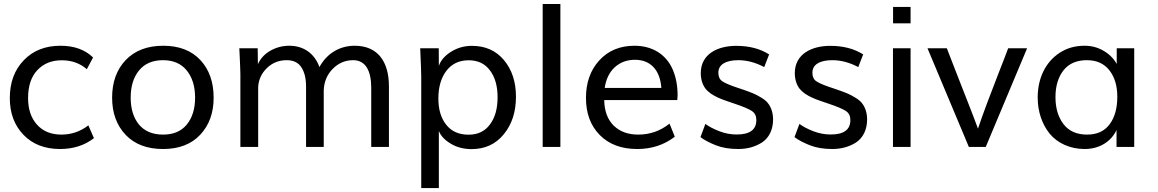

<svg xmlns="http://www.w3.org/2000/svg" viewBox="-20 -746 5881 975"><path d="M285.2 10.7C352.1 10.7 409.7 -7.8 457 -44.4L428.7 -109.4C388.2 -78.1 342.3 -62.5 292 -62.5C239.7 -62.5 198.7 -79.1 168 -112.8C137.7 -146.5 122.6 -191.4 122.6 -248C122.6 -309.1 138.2 -356.4 169.4 -389.6C201.2 -423.3 242.2 -439.9 293.5 -439.9C343.8 -439.9 386.2 -424.8 420.9 -394.5L452.6 -454.1C412.1 -493.7 356.9 -513.7 287.1 -513.7C210 -513.7 147.9 -489.3 100.6 -439.9C53.2 -390.6 29.8 -326.7 29.8 -247.6C29.8 -171.9 52.7 -109.9 99.1 -61.5C145.5 -13.2 207.5 10.7 285.2 10.7Z M808.1 10.7C888.2 10.7 951.2 -13.2 996.6 -61.5C1042 -109.9 1064.9 -172.4 1064.9 -250C1064.9 -329.1 1042.5 -392.6 997.6 -440.9C952.6 -489.3 889.6 -513.7 809.1 -513.7C728 -513.7 664.6 -489.3 618.2 -440.9C572.3 -392.6 549.3 -328.6 549.3 -250C549.3 -172.4 572.3 -109.9 617.7 -61.5C663.6 -13.2 727.1 10.7 808.1 10.7ZM808.1 -62.5C754.9 -62.5 713.9 -79.6 685.5 -113.8C657.7 -147.9 643.6 -193.4 643.6 -250C643.6 -307.6 657.7 -353.5 686 -388.2C714.4 -422.9 754.9 -440.4 807.6 -440.4C859.9 -440.4 900.4 -422.9 928.2 -388.2C956.5 -353.5 970.7 -307.6 970.7 -250C970.7 -193.4 956.5 -147.9 928.7 -113.8C900.9 -79.6 860.8 -62.5 808.1 -62.5Z M1291 0V-305.2C1293.5 -342.8 1308.6 -374.5 1335.9 -400.9C1363.3 -427.2 1396.5 -440.4 1436 -440.4C1470.2 -440.4 1495.1 -428.2 1510.7 -403.8C1526.4 -379.4 1534.2 -347.2 1534.2 -307.1V0H1624V-289.1C1626 -331.5 1641.1 -367.7 1669.9 -396.5C1698.7 -425.8 1733.4 -440.4 1773.4 -440.4C1835.9 -440.4 1865.2 -387.7 1865.2 -299.3V0H1955.1V-306.6C1955.1 -437.5 1895 -513.7 1781.2 -513.7C1703.1 -513.7 1638.7 -473.1 1602.1 -405.3C1578.1 -474.1 1521.5 -513.7 1449.7 -513.7C1415 -513.7 1382.8 -505.4 1353.5 -488.8C1324.2 -472.2 1302.7 -449.2 1289.6 -419.9L1288.6 -501H1195.3C1198.7 -430.7 1200.7 -387.2 1200.7 -370.1V0Z M2359.4 -62C2310.5 -62 2272.9 -78.6 2246.1 -112.3C2219.2 -146 2206.1 -190.4 2206.1 -245.6C2206.1 -303.7 2219.7 -350.6 2246.6 -386.2C2273.9 -421.9 2311.5 -439.9 2359.9 -439.9C2406.7 -439.9 2442.9 -422.9 2468.3 -388.2C2494.1 -354 2506.8 -308.6 2506.8 -252C2506.8 -194.8 2494.1 -148.9 2468.3 -114.3C2442.9 -79.6 2406.7 -62 2359.4 -62ZM2208.5 209V-81.1C2217.8 -56.6 2237.8 -35.2 2268.6 -16.6C2299.3 2 2335 11.2 2374.5 11.2C2442.4 11.2 2497.1 -13.7 2538.1 -64C2579.6 -114.3 2600.1 -177.7 2600.1 -254.9C2600.1 -330.6 2579.6 -392.6 2539.1 -440.9C2498.5 -489.3 2444.3 -513.2 2376.5 -513.2C2336.9 -513.2 2301.8 -502.9 2270 -482.9C2238.3 -462.9 2217.8 -439 2208.5 -411.1L2208 -501H2113.8C2117.2 -425.8 2119.1 -377.4 2119.1 -355.5V209Z M2825.7 0V-725.6H2735.8V0Z M3050.8 -299.3C3057.1 -343.8 3074.2 -378.9 3101.6 -404.3C3129.4 -429.7 3163.6 -442.4 3204.6 -442.4C3282.7 -442.4 3332 -391.1 3338.4 -299.3ZM3215.8 10.7C3289.6 10.7 3353 -10.3 3406.7 -51.8L3379.9 -118.2C3333.5 -81.1 3280.8 -62.5 3220.7 -62.5C3169.4 -62.5 3127.9 -77.6 3096.7 -107.9C3065.4 -138.7 3049.3 -181.6 3048.3 -237.8H3419.4C3420.4 -247.6 3420.9 -255.4 3420.9 -261.7C3420.9 -311 3412.6 -354.5 3396.5 -392.1C3364.7 -466.8 3295.9 -513.7 3202.1 -513.7C3127.9 -513.7 3068.4 -488.8 3022.9 -439C2978 -389.6 2955.6 -326.2 2955.6 -249C2955.6 -170.4 2979 -107.4 3025.9 -60.1C3072.8 -12.7 3136.2 10.7 3215.8 10.7Z M3728.5 10.7C3774.9 10.7 3814.9 -0.5 3849.6 -22.5C3884.3 -45.4 3905.8 -86.4 3905.8 -139.6C3905.8 -175.3 3894.5 -204.1 3878.9 -223.1C3871.6 -232.4 3860.4 -241.7 3846.2 -250C3832 -258.8 3818.8 -265.6 3806.6 -271C3794.4 -276.4 3777.8 -282.2 3757.3 -289.6C3752 -291.5 3735.4 -297.4 3707 -306.6C3675.3 -317.9 3654.3 -328.1 3643.6 -336.4C3633.3 -345.2 3627.9 -358.9 3627.9 -377C3627.9 -417.5 3664.6 -440.4 3729 -440.4C3772.9 -440.4 3816.9 -428.7 3860.8 -405.3L3885.7 -469.7C3840.3 -498.5 3784.7 -513.2 3718.8 -513.2C3626 -513.2 3538.6 -473.1 3538.6 -374.5C3538.6 -341.3 3548.3 -314.9 3562.5 -295.9C3569.8 -286.6 3579.1 -278.3 3590.8 -270C3614.3 -254.4 3634.8 -245.6 3668 -233.9L3710.9 -219.2C3754.4 -204.6 3783.2 -192.4 3798.3 -182.1C3813.5 -171.9 3820.8 -156.7 3820.8 -136.2C3820.8 -87.4 3787.6 -63 3721.2 -63C3691.4 -63 3661.6 -68.4 3632.8 -79.6C3604 -90.8 3580.6 -103 3562 -116.7L3537.1 -49.8C3555.2 -35.6 3581.1 -22 3613.8 -8.8C3647 4.4 3685.1 10.7 3728.5 10.7Z M4206.1 10.7C4252.4 10.7 4292.5 -0.5 4327.1 -22.5C4361.8 -45.4 4383.3 -86.4 4383.3 -139.6C4383.3 -175.3 4372.1 -204.1 4356.4 -223.1C4349.1 -232.4 4337.9 -241.7 4323.7 -250C4309.6 -258.8 4296.4 -265.6 4284.2 -271C4272 -276.4 4255.4 -282.2 4234.9 -289.6C4229.5 -291.5 4212.9 -297.4 4184.6 -306.6C4152.8 -317.9 4131.8 -328.1 4121.1 -336.4C4110.8 -345.2 4105.5 -358.9 4105.5 -377C4105.5 -417.5 4142.1 -440.4 4206.5 -440.4C4250.5 -440.4 4294.4 -428.7 4338.4 -405.3L4363.3 -469.7C4317.9 -498.5 4262.2 -513.2 4196.3 -513.2C4103.5 -513.2 4016.1 -473.1 4016.1 -374.5C4016.1 -341.3 4025.9 -314.9 4040 -295.9C4047.4 -286.6 4056.6 -278.3 4068.4 -270C4091.8 -254.4 4112.3 -245.6 4145.5 -233.9L4188.5 -219.2C4231.9 -204.6 4260.7 -192.4 4275.9 -182.1C4291 -171.9 4298.3 -156.7 4298.3 -136.2C4298.3 -87.4 4265.1 -63 4198.7 -63C4168.9 -63 4139.2 -68.4 4110.4 -79.6C4081.5 -90.8 4058.1 -103 4039.6 -116.7L4014.6 -49.8C4032.7 -35.6 4058.6 -22 4091.3 -8.8C4124.5 4.4 4162.6 10.7 4206.1 10.7Z M4604 -627.4V-710.9H4515.1V-627.4ZM4604 0V-501H4514.6V0Z M4985.8 0 5195.8 -501H5099.6C5088.4 -470.2 5071.8 -427.7 5050.3 -373C5007.8 -263.7 4974.1 -175.3 4946.3 -92.8C4931.2 -133.3 4915 -176.3 4897 -221.7C4879.4 -267.1 4859.9 -317.4 4837.9 -372.6L4788.1 -501H4689.9L4899.9 0Z M5500.5 -62.5C5448.2 -62.5 5408.2 -80.1 5380.9 -115.2C5353.5 -150.9 5339.8 -196.8 5339.8 -252.9C5339.8 -309.1 5353.5 -354 5380.4 -388.7C5407.7 -423.3 5447.3 -440.4 5499.5 -440.4C5548.8 -440.4 5586.9 -423.3 5613.8 -388.7C5640.6 -354.5 5653.8 -309.6 5653.8 -254.4C5653.8 -195.8 5640.6 -148.9 5614.3 -114.3C5588.4 -79.6 5550.3 -62.5 5500.5 -62.5ZM5487.8 10.7C5562 10.7 5621.1 -25.4 5649.9 -85.4V0H5739.7V-501H5650.9V-421.4C5635.7 -448.2 5613.8 -470.7 5584.5 -487.8C5555.7 -504.9 5523.4 -513.7 5487.8 -513.7C5439.9 -513.7 5397.9 -502 5361.3 -478C5288.6 -430.7 5249.5 -348.1 5249.5 -250.5C5249.5 -179.7 5271.5 -115.2 5310.5 -66.9C5350.1 -19.5 5413.1 10.7 5487.8 10.7Z"/></svg>

Font: Ride
Style: Regular
Weight: 400
Version: Version 3.000